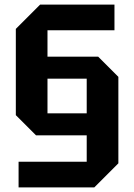

<svg xmlns="http://www.w3.org/2000/svg" viewBox="-20 -720 585 837"><path d="M61 97V-15H358V-130H137L49 -218V-594L155 -700H479V-588H187V-473H408L496 -385V-8L391 97ZM187 -226H358V-377H187Z"/></svg>

Font: Tektur SemiCondensed SemiBold
Style: Regular
Weight: 600
Width: 4
Designer: Adam Jagosz
Foundry: Adam Jagosz
Version: Version 1.005;gftools[0.9.30]